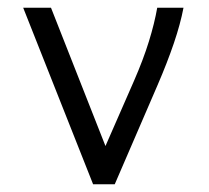

<svg xmlns="http://www.w3.org/2000/svg" viewBox="-20 -477 540 497"><path d="M221 0 40 -457H112L253 -99L327 -268Q351 -323 365.5 -370Q380 -417 387 -457H455Q447 -415 430 -365Q413 -315 388 -257L277 0Z"/></svg>

Font: Ligconsolata
Style: Regular
Weight: 400
Monospace: yes
Designer: Raph Levien, Cyreal, Brenton Simpson
Foundry: Raph Levien, Cyreal, Google
Version: Version 3.001; ttfautohint (v1.8.2.53-6de2)